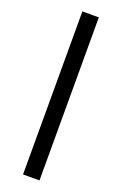

<svg xmlns="http://www.w3.org/2000/svg" viewBox="-171 -843 633 998"><g transform="rotate(20 145.5 -344.0)"><path d="M100.1 -795.4H191.1V106.4H100.1Z"/></g></svg>

Font: Poppins Variable
Style: Regular
Weight: 100
Designer: Jonny Pinhorn
Foundry: Indian Type Foundry
Version: Version 6.000